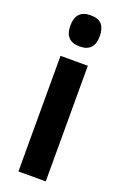

<svg xmlns="http://www.w3.org/2000/svg" viewBox="-148 -857 546 852"><g transform="rotate(20 125.0 -431.5)"><path d="M125 -812Q162 -812 178 -793Q194 -774 194 -738Q194 -665 125 -665Q55 -665 55 -738Q55 -812 125 -812ZM189 -597V-51H60V-597Z"/></g></svg>

Font: Noto Sans Tamil UI ExtraCondensed
Style: Bold
Weight: 700
Width: 2
Designer: Jelle Bosma - Monotype Design Team
Foundry: Monotype Imaging Inc.
Version: Version 2.004; ttfautohint (v1.8.4.7-5d5b)